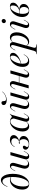

<svg xmlns="http://www.w3.org/2000/svg" viewBox="1731 -2402 857 4359"><g transform="rotate(-90 2159.5 -222.5)"><path d="M161.3 11.3Q101.6 11.3 68.1 -30.6Q34.7 -72.6 34.7 -148.4Q34.7 -204.8 52 -254.8Q69.4 -304.8 99.2 -343.5Q129 -382.3 168.1 -404Q207.3 -425.8 250 -425.8Q296.8 -425.8 325.8 -400.8L325 -391.9Q315.3 -401.6 300.4 -406.5Q285.5 -411.3 267.7 -411.3Q233.1 -411.3 203.6 -389.5Q174.2 -367.7 152 -328.2Q129.8 -288.7 117.7 -235.9Q105.6 -183.1 105.6 -121Q105.6 -58.1 120.2 -27.8Q134.7 2.4 165.3 2.4Q196.8 2.4 225 -27Q253.2 -56.5 274.6 -107.7Q296 -158.9 308.5 -225.8Q321 -292.7 321 -366.9Q321 -439.5 309.3 -490.3Q297.6 -541.1 274.6 -568.1Q251.6 -595.2 219.4 -595.2Q185.5 -595.2 156 -565.3Q126.6 -535.5 106.5 -480.6H98.4Q117.7 -546.8 160.1 -588.7Q202.4 -630.6 249.2 -630.6Q291.9 -630.6 324.2 -596.4Q356.5 -562.1 374.6 -501.2Q392.7 -440.3 392.7 -361.3Q392.7 -282.3 375.4 -214.5Q358.1 -146.8 326.6 -96Q295.2 -45.2 252.8 -16.9Q210.5 11.3 161.3 11.3Z M603.2 11.3Q565.3 11.3 541.5 -8.5Q517.7 -28.2 511.3 -63.3Q504.8 -98.4 518.5 -146L569.4 -329.8Q579.8 -363.7 573.4 -382.3Q566.9 -400.8 548.4 -400.8Q529.8 -400.8 512.1 -383.9Q494.4 -366.9 477.4 -334.7L461.3 -304.8H452.4L471 -339.5Q481.5 -359.7 496 -379.4Q510.5 -399.2 530.2 -412.5Q550 -425.8 575.8 -425.8Q604 -425.8 620.2 -411.3Q636.3 -396.8 640.7 -371.8Q645.2 -346.8 635.5 -312.9L587.1 -141.1Q569.4 -79.8 582.7 -46.8Q596 -13.7 637.1 -13.7Q664.5 -13.7 687.5 -31.5Q710.5 -49.2 731.5 -83.9V-78.2Q706.5 -33.9 674.2 -11.3Q641.9 11.3 603.2 11.3ZM787.9 11.3Q759.7 11.3 743.5 -2.8Q727.4 -16.9 723.4 -42.7Q719.4 -68.5 728.2 -101.6L816.1 -414.5H886.3L794.4 -84.7Q784.7 -52.4 789.9 -33.1Q795.2 -13.7 815.3 -13.7Q832.3 -13.7 850.4 -30.2Q868.5 -46.8 886.3 -79.8L902.4 -109.7H911.3L892.7 -75Q882.3 -55.6 867.7 -35.5Q853.2 -15.3 833.9 -2Q814.5 11.3 787.9 11.3Z M1075.8 11.3Q1036.3 11.3 1005.6 0.8Q975 -9.7 957.7 -28.2Q940.3 -46.8 940.3 -71Q940.3 -96 958.1 -114.1Q975.8 -132.3 1000 -132.3Q1014.5 -132.3 1022.6 -124.6Q1030.6 -116.9 1030.6 -104Q1030.6 -90.3 1023.4 -79.4Q1016.1 -68.5 1008.9 -58.1Q1001.6 -47.6 1001.6 -34.7Q1001.6 -17.7 1020.6 -7.3Q1039.5 3.2 1069.4 1.6Q1120.2 0 1150 -32.7Q1179.8 -65.3 1179.8 -118.5Q1179.8 -153.2 1166.1 -177Q1152.4 -200.8 1126.6 -212.1Q1115.3 -207.3 1106.5 -204.8Q1097.6 -202.4 1090.3 -202.4Q1074.2 -202.4 1074.2 -212.1Q1074.2 -223.4 1100.8 -223.4Q1107.3 -223.4 1113.7 -222.2Q1120.2 -221 1128.2 -219.4Q1150.8 -228.2 1166.9 -243.5Q1183.1 -258.9 1191.9 -278.6Q1200.8 -298.4 1200.8 -320.2Q1200.8 -354 1179.8 -374.2Q1158.9 -394.4 1121.8 -394.4Q1085.5 -394.4 1057.7 -375Q1029.8 -355.6 1011.3 -318.5H1002.4Q1025.8 -369.4 1068.1 -397.6Q1110.5 -425.8 1163.7 -425.8Q1212.9 -425.8 1242.3 -402.4Q1271.8 -379 1271.8 -340.3Q1271.8 -300.8 1235.9 -266.5Q1200 -232.3 1139.5 -216.1Q1192.7 -209.7 1222.2 -183.1Q1251.6 -156.5 1251.6 -114.5Q1251.6 -78.2 1229 -49.6Q1206.5 -21 1166.9 -4.8Q1127.4 11.3 1075.8 11.3Z M1467.7 11.3Q1416.1 11.3 1385.1 -29.8Q1354 -71 1354 -140.3Q1354 -195.2 1372.6 -246.4Q1391.1 -297.6 1423 -337.9Q1454.8 -378.2 1495.2 -402Q1535.5 -425.8 1578.2 -425.8Q1616.9 -425.8 1648.4 -407.7Q1679.8 -389.5 1700 -356.5L1650.8 -321.8Q1648.4 -369.4 1630.2 -393.1Q1612.1 -416.9 1583.9 -416.9Q1553.2 -416.9 1525 -394Q1496.8 -371 1474.2 -331.9Q1451.6 -292.7 1438.7 -244Q1425.8 -195.2 1425.8 -141.9Q1425.8 -80.6 1446 -48Q1466.1 -15.3 1502.4 -15.3Q1525.8 -15.3 1544.8 -28.6Q1563.7 -41.9 1580.6 -69.4V-62.9Q1559.7 -26.6 1531 -7.7Q1502.4 11.3 1467.7 11.3ZM1641.1 11.3Q1600.8 11.3 1584.3 -19.8Q1567.7 -50.8 1582.3 -101.6L1656.5 -366.9Q1682.3 -375.8 1708.5 -393.1Q1734.7 -410.5 1751.6 -429.8L1756.5 -422.6Q1748.4 -414.5 1742.7 -405.2Q1737.1 -396 1733.1 -385.9Q1729 -375.8 1725 -361.3L1647.6 -84.7Q1638.7 -51.6 1645.2 -32.7Q1651.6 -13.7 1671 -13.7Q1686.3 -13.7 1698.8 -24.2Q1711.3 -34.7 1721.8 -49.6Q1732.3 -64.5 1739.5 -79.8L1755.6 -109.7H1764.5L1746 -73.4Q1735.5 -54 1721.4 -34.3Q1707.3 -14.5 1687.5 -1.6Q1667.7 11.3 1641.1 11.3Z M1958.1 11.3Q1920.2 11.3 1896.4 -8.5Q1872.6 -28.2 1866.1 -63.3Q1859.7 -98.4 1873.4 -146L1924.2 -329.8Q1934.7 -363.7 1928.2 -382.3Q1921.8 -400.8 1903.2 -400.8Q1884.7 -400.8 1866.9 -383.9Q1849.2 -366.9 1832.3 -334.7L1816.1 -304.8H1807.3L1825.8 -339.5Q1836.3 -359.7 1850.8 -379.4Q1865.3 -399.2 1885.1 -412.5Q1904.8 -425.8 1930.6 -425.8Q1958.9 -425.8 1975 -411.3Q1991.1 -396.8 1995.6 -371.8Q2000 -346.8 1990.3 -312.9L1941.9 -141.1Q1924.2 -79.8 1937.5 -46.8Q1950.8 -13.7 1991.9 -13.7Q2019.4 -13.7 2042.3 -31.5Q2065.3 -49.2 2086.3 -83.9V-78.2Q2061.3 -33.9 2029 -11.3Q1996.8 11.3 1958.1 11.3ZM2142.7 11.3Q2114.5 11.3 2098.4 -2.8Q2082.3 -16.9 2078.2 -42.7Q2074.2 -68.5 2083.1 -101.6L2171 -414.5H2241.1L2149.2 -84.7Q2139.5 -52.4 2144.8 -33.1Q2150 -13.7 2170.2 -13.7Q2187.1 -13.7 2205.2 -30.2Q2223.4 -46.8 2241.1 -79.8L2257.3 -109.7H2266.1L2247.6 -75Q2237.1 -55.6 2222.6 -35.5Q2208.1 -15.3 2188.7 -2Q2169.4 11.3 2142.7 11.3ZM2062.9 -499.2Q2014.5 -499.2 1984.3 -517.7Q1954 -536.3 1954 -567.7Q1954 -589.5 1968.5 -603.6Q1983.1 -617.7 2005.6 -617.7Q2024.2 -617.7 2033.9 -606.5Q2043.5 -595.2 2043.5 -568.5Q2044.4 -536.3 2054 -525Q2063.7 -513.7 2093.5 -513.7Q2134.7 -513.7 2178.2 -536.3Q2221.8 -558.9 2255.6 -600L2261.3 -595.2Q2225 -550 2173 -524.6Q2121 -499.2 2062.9 -499.2Z M2333.1 0 2425 -329.8Q2434.7 -362.1 2429.4 -380.2Q2424.2 -398.4 2403.2 -398.4Q2385.5 -398.4 2368.1 -383.1Q2350.8 -367.7 2333.1 -334.7L2317.7 -304.8H2308.1L2326.6 -339.5Q2350 -384.7 2374.6 -405.2Q2399.2 -425.8 2430.6 -425.8Q2458.9 -425.8 2475.4 -411.7Q2491.9 -397.6 2496.4 -372.2Q2500.8 -346.8 2491.1 -312.9L2403.2 0ZM2423.4 -212.9 2425.8 -221.8H2653.2L2650.8 -212.9ZM2641.9 11.3Q2614.5 11.3 2597.6 -2.8Q2580.6 -16.9 2576.6 -42.3Q2572.6 -67.7 2582.3 -101.6L2670.2 -414.5H2740.3L2647.6 -84.7Q2638.7 -52.4 2644.4 -34.3Q2650 -16.1 2669.4 -16.1Q2687.9 -16.1 2705.2 -31Q2722.6 -46 2739.5 -79.8L2755.6 -109.7H2764.5L2746.8 -75Q2722.6 -30.6 2698.4 -9.7Q2674.2 11.3 2641.9 11.3Z M2944.4 11.3Q2883.9 11.3 2852 -27.8Q2820.2 -66.9 2820.2 -139.5Q2820.2 -196 2839.5 -247.6Q2858.9 -299.2 2891.9 -339.5Q2925 -379.8 2967.7 -402.8Q3010.5 -425.8 3058.1 -425.8Q3097.6 -425.8 3118.5 -408.5Q3139.5 -391.1 3139.5 -358.1Q3139.5 -318.5 3107.7 -281.5Q3075.8 -244.4 3019.4 -214.5Q2962.9 -184.7 2887.1 -166.9V-174.2Q2947.6 -191.1 2989.9 -218.1Q3032.3 -245.2 3054.4 -281Q3076.6 -316.9 3076.6 -359.7Q3076.6 -387.9 3067.3 -402Q3058.1 -416.1 3039.5 -416.1Q3014.5 -416.1 2987.9 -391.1Q2961.3 -366.1 2939.9 -325Q2918.5 -283.9 2905.2 -235.1Q2891.9 -186.3 2891.9 -137.9Q2891.9 -76.6 2914.1 -44.8Q2936.3 -12.9 2977.4 -12.9Q3013.7 -12.9 3043.5 -36.7Q3073.4 -60.5 3097.6 -111.3H3106.5Q3079 -51.6 3037.5 -20.2Q2996 11.3 2944.4 11.3Z M3108.1 186.3 3110.5 177.4Q3133.9 175.8 3148.4 170.2Q3162.9 164.5 3171.4 152Q3179.8 139.5 3186.3 116.9L3310.5 -329.8Q3320.2 -362.9 3314.5 -381.9Q3308.9 -400.8 3288.7 -400.8Q3272.6 -400.8 3254.4 -384.7Q3236.3 -368.5 3218.5 -334.7L3203.2 -304.8H3193.5L3212.1 -339.5Q3222.6 -359.7 3237.1 -379.4Q3251.6 -399.2 3271.4 -412.5Q3291.1 -425.8 3316.9 -425.8Q3357.3 -425.8 3374.2 -394.8Q3391.1 -363.7 3376.6 -312.9L3257.3 112.1Q3251.6 134.7 3256.5 148.4Q3261.3 162.1 3279.8 168.5Q3298.4 175 3332.3 177.4L3329.8 186.3Q3318.5 185.5 3299.6 185.1Q3280.6 184.7 3258.5 183.9Q3236.3 183.1 3214.5 183.1Q3182.3 183.1 3152.8 184.3Q3123.4 185.5 3108.1 186.3ZM3396 11.3Q3361.3 11.3 3335.1 -6Q3308.9 -23.4 3298.4 -52.4L3300.8 -59.7Q3311.3 -37.1 3329 -25.4Q3346.8 -13.7 3370.2 -13.7Q3402.4 -13.7 3431.9 -34.3Q3461.3 -54.8 3483.9 -91.1Q3506.5 -127.4 3519.8 -174.2Q3533.1 -221 3533.1 -271.8Q3533.1 -333.1 3513.3 -364.9Q3493.5 -396.8 3454.8 -396.8Q3432.3 -396.8 3412.9 -383.5Q3393.5 -370.2 3378.2 -345.2V-351.6Q3399.2 -387.9 3427.8 -406.9Q3456.5 -425.8 3489.5 -425.8Q3543.5 -425.8 3574.2 -384.3Q3604.8 -342.7 3604.8 -271.8Q3604.8 -217.7 3587.5 -167.3Q3570.2 -116.9 3540.3 -76.2Q3510.5 -35.5 3473.4 -12.1Q3436.3 11.3 3396 11.3Z M3768.5 11.3Q3740.3 11.3 3723.4 -3.6Q3706.5 -18.5 3702.8 -44.4Q3699.2 -70.2 3709.7 -103.2L3782.3 -328.2Q3793.5 -360.5 3787.9 -380.6Q3782.3 -400.8 3761.3 -400.8Q3743.5 -400.8 3725.8 -384.3Q3708.1 -367.7 3691.1 -334.7L3675 -304.8H3666.1L3683.9 -339.5Q3708.1 -384.7 3733.1 -405.2Q3758.1 -425.8 3789.5 -425.8Q3816.9 -425.8 3833.9 -410.9Q3850.8 -396 3854.8 -370.2Q3858.9 -344.4 3847.6 -311.3L3775 -86.3Q3764.5 -54 3769.8 -33.9Q3775 -13.7 3796 -13.7Q3832.3 -13.7 3866.9 -79.8L3882.3 -109.7H3891.1L3873.4 -75Q3849.2 -29 3824.6 -8.9Q3800 11.3 3768.5 11.3ZM3858.1 -517.7Q3839.5 -517.7 3826.6 -531Q3813.7 -544.4 3813.7 -563.7Q3813.7 -583.9 3829 -598.4Q3844.4 -612.9 3864.5 -612.9Q3883.1 -612.9 3896 -599.6Q3908.9 -586.3 3908.9 -567.7Q3908.9 -547.6 3893.5 -532.7Q3878.2 -517.7 3858.1 -517.7Z M4098.4 11.3Q4029.8 11.3 3991.1 -30.6Q3952.4 -72.6 3952.4 -146.8Q3952.4 -201.6 3972.2 -251.6Q3991.9 -301.6 4025.8 -340.7Q4059.7 -379.8 4103.2 -402.8Q4146.8 -425.8 4193.5 -425.8Q4234.7 -425.8 4256.5 -407.7Q4278.2 -389.5 4278.2 -354.8Q4278.2 -312.1 4243.5 -276.2Q4208.9 -240.3 4150.4 -219.4Q4091.9 -198.4 4021 -198.4L4022.6 -206.5Q4084.7 -206.5 4127.4 -223.4Q4170.2 -240.3 4192.3 -273.8Q4214.5 -307.3 4214.5 -355.6Q4214.5 -387.1 4205.2 -401.6Q4196 -416.1 4176.6 -416.1Q4150 -416.1 4123 -391.1Q4096 -366.1 4073.4 -324.2Q4050.8 -282.3 4037.5 -232.3Q4024.2 -182.3 4024.2 -131.5Q4024.2 -71 4044.8 -34.3Q4065.3 2.4 4100 2.4Q4123.4 2.4 4141.5 -12.5Q4159.7 -27.4 4170.6 -53.2Q4181.5 -79 4181.5 -109.7Q4181.5 -152.4 4158.5 -178.6Q4135.5 -204.8 4096 -207.3L4098.4 -211.3Q4144.4 -215.3 4178.2 -204.8Q4212.1 -194.4 4230.6 -171.4Q4249.2 -148.4 4249.2 -114.5Q4249.2 -79 4229.4 -50.4Q4209.7 -21.8 4175.4 -5.2Q4141.1 11.3 4098.4 11.3Z"/></g></svg>

Font: Playfair 144pt Light
Style: Italic
Weight: 300
Italic angle: -15.6°
Designer: Claus Eggers Sørensen
Foundry: Claus Eggers Sørensen
Version: Version 2.001;gftools[0.9.30]